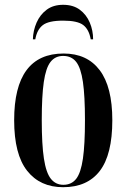

<svg xmlns="http://www.w3.org/2000/svg" viewBox="-20 -770 528 800"><path d="M243 10Q147 10 93 -58.5Q39 -127 39 -269Q39 -547 245 -547Q343 -547 395.5 -477.5Q448 -408 448 -269Q448 -126 396 -58Q344 10 243 10ZM244 0Q278 0 297.5 -25Q317 -50 325.5 -109Q334 -168 334 -269Q334 -370 325.5 -428.5Q317 -487 297.5 -512Q278 -537 243 -537Q210 -537 190.5 -512Q171 -487 162.5 -428.5Q154 -370 154 -269Q154 -168 163 -109Q172 -50 192 -25Q212 0 244 0ZM117 -606Q118 -643 132.5 -676Q147 -709 174.5 -729.5Q202 -750 243 -750Q285 -750 312.5 -729.5Q340 -709 354 -676Q368 -643 368 -606H358Q351 -647 327 -665.5Q303 -684 243 -684Q182 -684 158 -665Q134 -646 127 -606Z"/></svg>

Font: Noto Serif Display ExtraCondensed SemiBold
Style: Regular
Weight: 600
Width: 2
Designer: Monotype Design Team
Foundry: Monotype Imaging Inc.
Version: Version 2.009